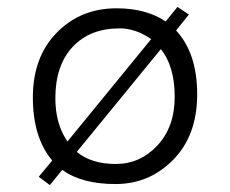

<svg xmlns="http://www.w3.org/2000/svg" viewBox="-20 -528 665 555"><path d="M131 -64Q75 -130 75 -246.5Q75 -363 144 -433.5Q213 -504 317 -504Q402 -504 459 -466L493 -508L526 -486L489 -440Q550 -374 550 -255.5Q550 -137 481 -66.5Q412 4 314 4Q216 4 160 -37L124 7L92 -17ZM202 -89Q244 -54 314.5 -54Q385 -54 435 -107.5Q485 -161 485 -248.5Q485 -336 445 -386ZM417 -415Q372 -446 326 -446Q240 -446 190 -392.5Q140 -339 140 -244Q140 -170 175 -119Z"/></svg>

Font: Antic
Style: Regular
Weight: 400
Version: Version 1.0002